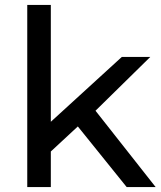

<svg xmlns="http://www.w3.org/2000/svg" viewBox="-20 -762 656 782"><path d="M297 -247 187 -145V0H91V-742H187V-266L476 -530H592L369 -311L614 0H496Z"/></svg>

Font: CMG Sans Medium
Style: Regular
Weight: 500
Designer: Julieta Ulanovsky
Foundry: Julieta Ulanovsky
Version: Version 7.200